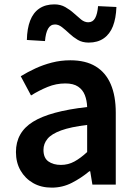

<svg xmlns="http://www.w3.org/2000/svg" viewBox="-20 -845 623 879"><path d="M217 14Q168 14 131.5 -7Q95 -28 74 -64.5Q53 -101 53 -149Q53 -239 131 -287.5Q209 -336 379 -355Q378 -385 368.5 -409.5Q359 -434 337.5 -448.5Q316 -463 279 -463Q237 -463 198 -447Q159 -431 122 -408L75 -496Q106 -515 141.5 -531.5Q177 -548 217.5 -558.5Q258 -569 302 -569Q372 -569 418 -541Q464 -513 487 -459.5Q510 -406 510 -329V0H403L393 -61H389Q352 -30 309 -8Q266 14 217 14ZM259 -90Q292 -90 320.5 -105.5Q349 -121 379 -149V-273Q304 -264 260 -248Q216 -232 197.5 -209.5Q179 -187 179 -159Q179 -122 201.5 -106Q224 -90 259 -90ZM386 -650Q357 -650 336 -662.5Q315 -675 297.5 -691.5Q280 -708 264 -720.5Q248 -733 232 -733Q211 -733 200 -713.5Q189 -694 186 -657L103 -662Q104 -714 118 -750.5Q132 -787 160 -806Q188 -825 229 -825Q257 -825 279 -812.5Q301 -800 318.5 -784Q336 -768 351.5 -755.5Q367 -743 384 -743Q405 -743 415.5 -762Q426 -781 429 -817L513 -813Q511 -761 497 -725Q483 -689 455 -669.5Q427 -650 386 -650Z"/></svg>

Font: Noto Sans HK SemiBold
Style: Regular
Weight: 600
Version: Version 2.004-H2;hotconv 1.0.118;makeotfexe 2.5.65603